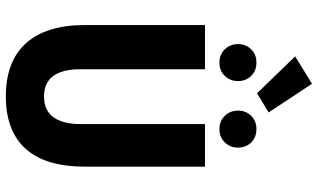

<svg xmlns="http://www.w3.org/2000/svg" viewBox="-230 -818 1061 640"><g transform="rotate(90 300.0 -498.5)"><path d="M301.6 12Q242 12 197.6 -5.4Q153.2 -22.7 123.6 -56.2Q94 -89.6 79 -138.5Q64 -187.3 64 -250.9V-651.8H211.3V-235.9Q211.3 -196.8 221.1 -170Q230.9 -143.2 251.1 -129.2Q271.3 -115.2 301.6 -115.2Q333 -115.2 353.3 -129.2Q373.6 -143.2 383.8 -170Q394 -196.8 394 -235.9V-651.8H536V-250.9Q536 -187.3 521.8 -138.5Q507.6 -89.6 478.4 -56.2Q449.3 -22.7 405.3 -5.4Q361.2 12 301.6 12ZM189.2 -700Q162.2 -700 144.8 -718Q127.5 -735.9 127.5 -761.6Q127.5 -788.2 144.8 -805.7Q162.2 -823.3 189.2 -823.3Q216.4 -823.3 233.6 -805.7Q250.8 -788.2 250.8 -761.6Q250.8 -735.9 233.6 -718Q216.4 -700 189.2 -700ZM410.8 -700Q383.8 -700 366.5 -718Q349.2 -735.9 349.2 -761.6Q349.2 -788.2 366.5 -805.7Q383.8 -823.3 410.8 -823.3Q438 -823.3 455.3 -805.7Q472.5 -788.2 472.5 -761.6Q472.5 -735.9 455.3 -718Q438 -700 410.8 -700ZM291.5 -825.3 168.4 -952.3 259.7 -1008.5 355.3 -864Z"/></g></svg>

Font: Source Code Pro ExtraLight
Style: Regular
Weight: 200
Monospace: yes
Designer: Paul D. Hunt, Teo Tuominen
Foundry: Adobe
Version: Version 1.026;hotconv 1.1.0;makeotfexe 2.6.0